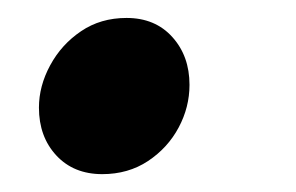

<svg xmlns="http://www.w3.org/2000/svg" viewBox="-20 -183 331 215"><path d="M94.5 12Q62.5 12 43.1 -8.9Q23.6 -29.9 23.6 -62.5Q23.6 -86.7 36.2 -109.9Q48.8 -133.2 70.7 -148Q92.6 -162.9 121.7 -162.9Q153.8 -162.9 173 -141.5Q192.2 -120.2 192.2 -88Q192.2 -63 180.1 -40.3Q168 -17.5 145.8 -2.7Q123.6 12 94.5 12Z"/></svg>

Font: Source Sans 3 VF
Style: Italic
Weight: 200
Italic angle: -11°
Designer: Paul D. Hunt
Foundry: Adobe Systems Incorporated
Version: Version 3.042;hotconv 1.0.118;makeotfexe 2.5.65603